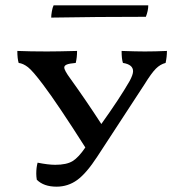

<svg xmlns="http://www.w3.org/2000/svg" viewBox="-20 -693 691 720"><path d="M606 -502Q606 -480 601 -457Q581 -452 564.5 -435.5Q548 -419 522 -377L345 -106Q304 -43 269.5 -18Q235 7 192 7Q144 7 118 -19Q116 -31 116 -42Q116 -65 121 -83Q161 -75 187 -75Q230 -75 252.5 -89Q275 -103 300 -140Q197 -302 142 -375Q103 -427 85 -441Q67 -455 50 -457Q45 -473 45 -502Q93 -500 156 -500Q195 -500 269 -502Q269 -477 264 -457Q240 -455 230.5 -451Q221 -447 221 -440Q221 -429 244 -398Q303 -316 360 -228Q428 -323 466 -389Q479 -413 479 -426Q479 -451 441 -457Q436 -472 436 -502Q492 -500 523 -500Q562 -500 606 -502ZM181 -673H536Q536 -653 527 -630Q343 -630 172 -627Q172 -636 174.5 -650.5Q177 -665 181 -673Z"/></svg>

Font: Vollkorn SC
Style: Regular
Weight: 400
Designer: Friedrich Althausen
Foundry: Friedrich Althausen
Version: Version 4.015